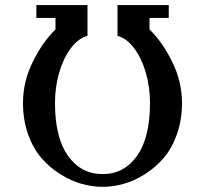

<svg xmlns="http://www.w3.org/2000/svg" viewBox="-20 -720 805 750"><path d="M69.8 -317.9Q69.8 -401.4 108.4 -479.2Q147 -557.1 196.8 -605V-649.9H122.1V-700.2H321.8V-580.1Q285.6 -570.3 256.3 -531Q227.1 -491.7 210.9 -435.5Q194.8 -379.4 194.8 -317.9Q194.8 -182.6 245.6 -111.3Q296.4 -40 380.9 -40Q464.8 -40 515.4 -111.3Q565.9 -182.6 565.9 -317.9Q565.9 -379.4 549.8 -435.5Q533.7 -491.7 504.4 -531Q475.1 -570.3 439 -580.1V-700.2H639.2V-649.9H564V-605Q613.8 -557.1 652.3 -479.2Q690.9 -401.4 690.9 -317.9Q690.9 -251 670.9 -195.1Q650.9 -139.2 618.7 -102.1Q586.4 -64.9 545.2 -39.1Q503.9 -13.2 462.4 -1.7Q420.9 9.8 380.9 9.8Q340.8 9.8 299.3 -1.7Q257.8 -13.2 216.3 -39.1Q174.8 -64.9 142.3 -102.1Q109.9 -139.2 89.8 -195.1Q69.8 -251 69.8 -317.9Z"/></svg>

Font: Pfennig
Style: Bold
Weight: 700
Version: Version 20120410 ; ttfautohint (v0.8)